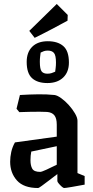

<svg xmlns="http://www.w3.org/2000/svg" viewBox="-20 -934 465 964"><path d="M171 10Q99 10 65 -28Q31 -66 31 -122Q31 -146 36.5 -171Q42 -196 55 -219L265 -248V-308Q265 -340 253 -355Q241 -370 216 -372Q203 -373 179 -373Q155 -373 128 -372.5Q101 -372 77 -371L63 -388L80 -457Q131 -460 173 -460.5Q215 -461 254 -457Q268 -455 287.5 -441Q307 -427 325.5 -406.5Q344 -386 356.5 -364.5Q369 -343 369 -328V-65L405 -50V-7Q373 -1 341 4.5Q309 10 302 10Q298 10 290 3Q282 -4 275 -12.5Q268 -21 268 -25V-60Q247 -44 226 -28Q205 -12 190 -1Q175 10 171 10ZM133 -129Q133 -103 142 -87Q151 -71 182 -71Q189 -71 213 -82Q237 -93 265 -107V-200L137 -173Q133 -153 133 -129ZM154 -744 127 -779 265 -914 320 -859 319 -830Q284 -811 239.5 -787.5Q195 -764 154 -744ZM218 -517Q168 -517 141 -541.5Q114 -566 114 -623Q114 -672 142 -699.5Q170 -727 220 -727Q270 -727 298 -702.5Q326 -678 326 -620Q326 -572 297 -544.5Q268 -517 218 -517ZM218 -564Q230 -564 239 -567Q248 -570 257 -574Q258 -582 259.5 -593.5Q261 -605 261 -620Q261 -656 251 -668Q241 -680 220 -680Q208 -680 200 -677Q192 -674 184 -670Q183 -662 181.5 -650Q180 -638 180 -624Q180 -587 189 -575.5Q198 -564 218 -564Z"/></svg>

Font: Grenze Gotisch Medium
Style: Regular
Weight: 500
Designer: Renata Polastri
Foundry: Omnibus-Type
Version: Version 1.001